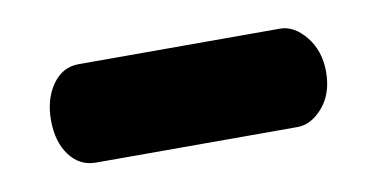

<svg xmlns="http://www.w3.org/2000/svg" viewBox="-31 -362 478 244"><g transform="rotate(-10 208.0 -240.5)"><path d="M78 -177Q57 -177 44 -194.5Q31 -212 31 -240Q31 -267 44 -285.5Q57 -304 78 -304H338Q356 -304 371 -285.5Q386 -267 386 -240Q386 -212 371 -194.5Q356 -177 338 -177Z"/></g></svg>

Font: Dosis ExtraLight ExtraBold
Style: Regular
Weight: 800
Version: Version 3.001; ttfautohint (v1.8.2)